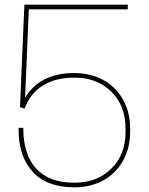

<svg xmlns="http://www.w3.org/2000/svg" viewBox="-20 -800 640 826"><path d="M296.9 -465.8Q218.8 -465.8 164.3 -432.1Q109.9 -398.4 85.9 -333L65.9 -338.9L85 -779.8H529.8V-759.8H104L87.9 -379.9Q152.3 -485.8 299.8 -485.8Q367.7 -485.8 421.9 -457.3Q476.1 -428.7 508.1 -373.5Q540 -318.4 540 -245.1V-234.9Q540 -161.6 508.1 -106.4Q476.1 -51.3 421.9 -22.7Q367.7 5.9 299.8 5.9Q182.1 5.9 121.1 -60.5Q60.1 -127 60.1 -240.2V-250H80.1Q80.1 -134.3 136.2 -74.2Q192.4 -14.2 296.9 -14.2H303.2Q397.5 -14.2 458.7 -74.2Q520 -134.3 520 -231.9V-248Q520 -345.7 458.7 -405.8Q397.5 -465.8 303.2 -465.8Z"/></svg>

Font: Cooper Hewitt
Style: Thin
Weight: 701
Designer: Village Type and Design LLC
Foundry: Cooper Hewitt Smithsonian Design Museum
Version: 1.000